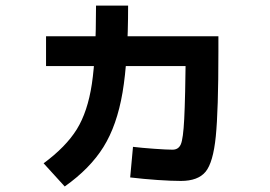

<svg xmlns="http://www.w3.org/2000/svg" viewBox="-20 -643 978 696"><path d="M451.9 0.2 462.1 -110.7Q492.8 -107 538.6 -103.7Q584.4 -100.4 605.4 -100.4Q627 -100.4 635.5 -120Q644.1 -139.5 647.8 -211.6Q651.6 -283.8 653.7 -465L722.8 -403.6H146.9V-511.6H771.7V-455.2Q771.7 -242.6 762.2 -148.3Q752.7 -53.9 725.3 -20.5Q697.8 12.9 635.9 12.9Q602.4 12.9 551.5 9.5Q500.7 6 451.9 0.2ZM328.1 -622.8H444.4Q444.4 -427.1 424.2 -307.7Q403.9 -188.4 355 -110.1Q306.1 -31.7 214.6 33L138.1 -51Q218.9 -110.7 258.4 -174.3Q297.8 -238 313 -338.6Q328.1 -439.3 328.1 -622.8Z"/></svg>

Font: WEMIX Pretendard Variable
Style: Regular
Weight: 400
Designer: Base glyphs from Inter by Rasmus Andersson; Hangeul glyphs from Noto Sans CJK(Source Han Sans) by Jang Soo-young and Kan
Foundry: Kil Hyung-jin
Version: Version 1.000;Glyphs 3.2 (3208)